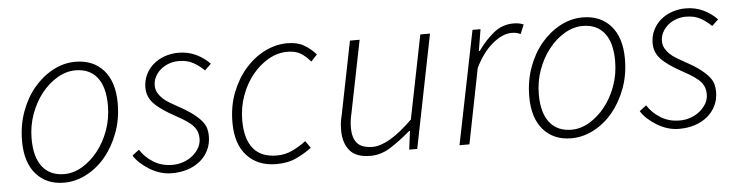

<svg xmlns="http://www.w3.org/2000/svg" viewBox="-38 -645 3117 810"><g transform="rotate(-5 1520.5 -240.0)"><path d="M206 12Q132 12 88 -37.5Q44 -87 44 -178Q44 -245 65 -302.5Q86 -360 121.5 -402Q157 -444 202.5 -468Q248 -492 297 -492Q372 -492 416 -442.5Q460 -393 460 -302Q460 -235 438.5 -177.5Q417 -120 382 -78Q347 -36 301 -12Q255 12 206 12ZM210 -24Q249 -24 286 -46Q323 -68 352.5 -105Q382 -142 400 -191.5Q418 -241 418 -297Q418 -375 386 -415.5Q354 -456 294 -456Q255 -456 217.5 -434Q180 -412 150.5 -375Q121 -338 103 -288.5Q85 -239 85 -184Q85 -106 117.5 -65Q150 -24 210 -24Z M663 12Q637 12 613 4.5Q589 -3 568 -16Q547 -29 530 -44.5Q513 -60 503 -77L532 -99Q552 -67 587 -45Q622 -23 668 -23Q693 -23 715 -31Q737 -39 754 -53Q771 -67 781 -85Q791 -103 791 -124Q791 -138 787 -150.5Q783 -163 773 -175Q763 -187 745 -199.5Q727 -212 699 -227Q635 -262 608.5 -290.5Q582 -319 582 -357Q582 -387 594 -412Q606 -437 627 -455Q648 -473 675.5 -482.5Q703 -492 733 -492Q774 -492 807.5 -476Q841 -460 866 -434L839 -408Q819 -428 793.5 -442.5Q768 -457 732 -457Q709 -457 689 -449.5Q669 -442 654 -429Q639 -416 630.5 -399Q622 -382 622 -363Q622 -346 629.5 -332.5Q637 -319 649 -307.5Q661 -296 677 -286.5Q693 -277 711 -267Q750 -246 773.5 -228Q797 -210 810 -194Q823 -178 827 -162.5Q831 -147 831 -131Q831 -98 818 -71.5Q805 -45 782.5 -26.5Q760 -8 729.5 2Q699 12 663 12Z M1105 12Q1027 12 981 -37.5Q935 -87 935 -178Q935 -248 957.5 -305.5Q980 -363 1016.5 -404.5Q1053 -446 1099.5 -469Q1146 -492 1194 -492Q1236 -492 1264 -476Q1292 -460 1315 -434L1289 -406Q1267 -432 1245.5 -444Q1224 -456 1191 -456Q1150 -456 1111.5 -434Q1073 -412 1043 -375Q1013 -338 995 -288.5Q977 -239 977 -184Q977 -106 1010 -65Q1043 -24 1110 -24Q1146 -24 1177 -39Q1208 -54 1234 -74L1255 -44Q1229 -24 1192 -6Q1155 12 1105 12Z M1798 -480 1702 0H1668L1678 -78H1674Q1630 -40 1589 -14Q1548 12 1504 12Q1442 12 1415.5 -20.5Q1389 -53 1389 -105Q1389 -123 1390.5 -136.5Q1392 -150 1397 -170L1459 -480H1500L1439 -176Q1434 -154 1432.5 -141Q1431 -128 1431 -114Q1431 -69 1451 -47Q1471 -25 1516 -25Q1548 -25 1590 -49Q1632 -73 1686 -126L1757 -480Z M1881 0 1978 -480H2012L1997 -389H2001Q2031 -432 2068 -462Q2105 -492 2152 -492Q2162 -492 2172.5 -490.5Q2183 -489 2195 -484L2179 -445Q2172 -448 2163.5 -450.5Q2155 -453 2141 -453Q2103 -453 2060.5 -418Q2018 -383 1986 -318L1923 0Z M2354 12Q2280 12 2236 -37.5Q2192 -87 2192 -178Q2192 -245 2213 -302.5Q2234 -360 2269.5 -402Q2305 -444 2350.5 -468Q2396 -492 2445 -492Q2520 -492 2564 -442.5Q2608 -393 2608 -302Q2608 -235 2586.5 -177.5Q2565 -120 2530 -78Q2495 -36 2449 -12Q2403 12 2354 12ZM2358 -24Q2397 -24 2434 -46Q2471 -68 2500.5 -105Q2530 -142 2548 -191.5Q2566 -241 2566 -297Q2566 -375 2534 -415.5Q2502 -456 2442 -456Q2403 -456 2365.5 -434Q2328 -412 2298.5 -375Q2269 -338 2251 -288.5Q2233 -239 2233 -184Q2233 -106 2265.5 -65Q2298 -24 2358 -24Z M2811 12Q2785 12 2761 4.5Q2737 -3 2716 -16Q2695 -29 2678 -44.5Q2661 -60 2651 -77L2680 -99Q2700 -67 2735 -45Q2770 -23 2816 -23Q2841 -23 2863 -31Q2885 -39 2902 -53Q2919 -67 2929 -85Q2939 -103 2939 -124Q2939 -138 2935 -150.5Q2931 -163 2921 -175Q2911 -187 2893 -199.5Q2875 -212 2847 -227Q2783 -262 2756.5 -290.5Q2730 -319 2730 -357Q2730 -387 2742 -412Q2754 -437 2775 -455Q2796 -473 2823.5 -482.5Q2851 -492 2881 -492Q2922 -492 2955.5 -476Q2989 -460 3014 -434L2987 -408Q2967 -428 2941.5 -442.5Q2916 -457 2880 -457Q2857 -457 2837 -449.5Q2817 -442 2802 -429Q2787 -416 2778.5 -399Q2770 -382 2770 -363Q2770 -346 2777.5 -332.5Q2785 -319 2797 -307.5Q2809 -296 2825 -286.5Q2841 -277 2859 -267Q2898 -246 2921.5 -228Q2945 -210 2958 -194Q2971 -178 2975 -162.5Q2979 -147 2979 -131Q2979 -98 2966 -71.5Q2953 -45 2930.5 -26.5Q2908 -8 2877.5 2Q2847 12 2811 12Z"/></g></svg>

Font: TypoPRO Source Sans Pro
Style: Italic
Weight: 300
Italic angle: -11°
Designer: Paul D. Hunt
Foundry: Adobe Systems Incorporated
Version: Version 1.075;PS 2.000;hotconv 1.0.86;makeotf.lib2.5.63406